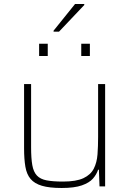

<svg xmlns="http://www.w3.org/2000/svg" viewBox="-20 -929 644 957"><path d="M287 8Q226 8 189 -3Q152 -14 132.5 -37Q113 -60 106.5 -98Q100 -136 100 -190V-510H135V-195Q135 -140 141 -106Q147 -72 164 -54Q181 -36 212.5 -30Q244 -24 294 -24Q360 -24 396 -41Q432 -58 447.5 -88.5Q463 -119 466 -159.5Q469 -200 469 -246V-510H504V0H476L473 -83H469Q461 -59 443 -38.5Q425 -18 388 -5Q351 8 287 8ZM175 -650V-711H218V-650ZM385 -650V-711H428V-650ZM247 -771V-776L354 -909H400V-904L274 -771Z"/></svg>

Font: Saira Thin Thin
Style: Regular
Weight: 250
Version: Version 1.101